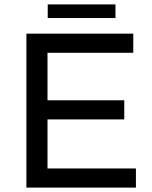

<svg xmlns="http://www.w3.org/2000/svg" viewBox="-20 -853 693 873"><path d="M197 -833H505V-771H197ZM100 -700H586V-613H196V-397H545V-310H196V-87H598V0H100Z"/></svg>

Font: Montserrat arm
Style: Regular
Weight: 400
Designer: Julieta Ulanovsky
Foundry: Julieta Ulanovsky
Version: Version 6.000;PS 006.000;hotconv 1.0.88;makeotf.lib2.5.64775